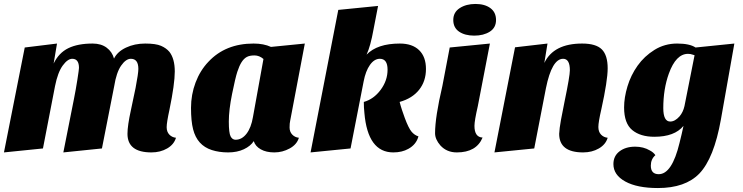

<svg xmlns="http://www.w3.org/2000/svg" viewBox="-28 -750 3752 970"><path d="M737 20Q616 20 616 -74Q616 -115 633.5 -194.5Q651 -274 657 -306Q671 -379 671 -402Q671 -453 633 -453Q608 -453 584 -418.5Q560 -384 549 -315L487 0L292 20L346 -252Q355 -297 363 -348Q371 -399 371 -407Q371 -453 337 -453Q314 -453 289 -419Q264 -385 250 -315L189 0L-8 20L97 -510L260 -530L243 -429Q269 -483 317 -506.5Q365 -530 440 -530Q483 -530 511 -509Q539 -488 548 -454Q565 -489 608.5 -509.5Q652 -530 705.5 -530Q759 -530 785.5 -518.5Q812 -507 828 -488Q855 -453 855 -389Q855 -326 828 -195Q814 -131 814 -107.5Q814 -84 827.5 -70Q841 -56 861 -54Q851 -20 816.5 0Q782 20 737 20Z M1025 -438Q1111 -530 1253 -530Q1304 -530 1341 -513L1512 -530L1438 -140Q1435 -128 1435 -106Q1435 -84 1448.5 -70Q1462 -56 1482 -54Q1472 -20 1435.5 0Q1399 20 1358 20Q1317 20 1289.5 4.5Q1262 -11 1254 -37Q1238 -12 1204 4Q1170 20 1124.5 20Q1079 20 1042 8Q1005 -4 981.5 -30Q958 -56 947.5 -97Q937 -138 937 -205Q937 -272 960 -333Q983 -394 1025 -438ZM1162 -44Q1194 -44 1217.5 -74.5Q1241 -105 1250 -159L1303 -452Q1282 -470 1257.5 -470Q1233 -470 1218.5 -462Q1204 -454 1192.5 -436Q1181 -418 1171 -387.5Q1161 -357 1144.5 -275.5Q1128 -194 1128 -136Q1128 -78 1137 -61Q1146 -44 1162 -44Z M1824 -474Q1878 -530 1992 -530Q2055 -530 2089.5 -496.5Q2124 -463 2124 -401.5Q2124 -340 2089.5 -296.5Q2055 -253 1991 -235Q1996 -215 2003 -194L2017 -154Q2036 -103 2051 -85Q2066 -67 2086 -61Q2075 -20 2035 2Q2003 20 1959 20Q1830 20 1813 -179Q1810 -207 1810 -235Q1860 -249 1895 -296Q1930 -343 1930 -398Q1930 -453 1891 -453Q1863 -453 1841 -422Q1819 -391 1809 -338L1743 0L1541 20L1681 -700L1882 -720L1859 -601Q1844 -517 1824 -474Z M2410 -55Q2379 20 2280 20Q2229 20 2197 -15Q2170 -46 2170 -77Q2170 -158 2207 -316L2244 -510L2447 -530L2386 -214Q2369 -140 2369 -114Q2369 -57 2410 -55ZM2262 -649Q2262 -688 2294.5 -709Q2327 -730 2374 -730Q2421 -730 2449.5 -709Q2478 -688 2478 -649Q2478 -610 2446.5 -590Q2415 -570 2368 -570Q2321 -570 2291.5 -590Q2262 -610 2262 -649Z M2918 20Q2797 20 2797 -74Q2798 -100 2806 -144L2824 -236Q2851 -366 2851 -395Q2851 -453 2817 -453Q2760 -453 2730 -304L2671 0L2470 20L2574 -511L2738 -530L2722 -432Q2769 -530 2913 -530Q2983 -530 3012.5 -500.5Q3042 -471 3042 -405Q3042 -343 3010 -198Q2995 -133 2995 -108.5Q2995 -84 3008.5 -70Q3022 -56 3042 -54Q3032 -20 2997.5 0Q2963 20 2918 20Z M3486 -510 3682 -530 3614 -146Q3579 50 3505 127Q3434 200 3296 200Q3191 200 3131 167Q3071 134 3071 79Q3071 38 3102 14.5Q3133 -9 3181 -9Q3223 -9 3255 10Q3274 20 3283 34Q3260 54 3260 87Q3260 130 3300 130Q3367 130 3405 -28Q3416 -71 3425 -114Q3380 -59 3278 -59Q3207 -59 3166 -93Q3125 -127 3125 -207Q3125 -257 3142 -313.5Q3159 -370 3193 -418Q3227 -466 3278.5 -498Q3330 -530 3393 -530Q3456 -530 3486 -510ZM3323 -204Q3323 -136 3358 -136Q3382 -136 3405 -162Q3423 -183 3430 -214L3481 -471Q3476 -472 3471 -474Q3461 -478 3448 -478Q3387 -478 3351 -378Q3323 -300 3323 -204Z"/></svg>

Font: Sansita One
Style: Regular
Weight: 400
Version: Version 1.002